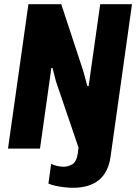

<svg xmlns="http://www.w3.org/2000/svg" viewBox="-20 -706 647 912"><path d="M326 186Q309 186 286.5 183.5Q264 181 243.5 176.5Q223 172 210 166L223 72Q233 78 250 82Q267 86 283 86Q304 86 324 74Q344 62 350 20L353 -5L246 -319L229 -384L224 -383L170 0H18L115 -686H271L376 -367L395 -297H401L456 -686H607L505 39Q484 186 326 186Z"/></svg>

Font: Chivo Mono Medium
Style: Bold Italic
Weight: 700
Italic angle: -8.05°
Monospace: yes
Version: Version 1.008